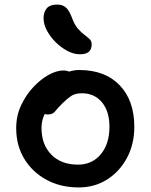

<svg xmlns="http://www.w3.org/2000/svg" viewBox="-20 -810 661 842"><path d="M325 12Q246 12 184 -21.5Q122 -55 86.5 -113.5Q51 -172 51 -248Q51 -302 72.5 -348Q94 -394 126.5 -428.5Q159 -463 194 -482Q229 -501 257 -501Q272 -501 283 -496Q305 -503 327 -503Q441 -503 505 -436Q569 -369 569 -254Q569 -178 537 -118Q505 -58 450 -23Q395 12 325 12ZM162 -249Q162 -176 205 -132Q248 -88 322 -88Q384 -88 422 -133.5Q460 -179 460 -254Q460 -322 427 -361.5Q394 -401 339 -401Q310 -401 292 -389Q274 -377 254 -357Q231 -334 221 -321Q211 -308 190 -308Q182 -308 176 -310Q162 -282 162 -249ZM331 -572Q303 -572 275 -587Q247 -602 223.5 -625.5Q200 -649 185.5 -676.5Q171 -704 171 -730Q171 -757 185 -773.5Q199 -790 231 -790Q253 -790 268 -778Q283 -766 296 -731Q307 -701 321.5 -684.5Q336 -668 349.5 -658Q363 -648 372.5 -639Q382 -630 382 -615Q382 -572 331 -572Z"/></svg>

Font: Shantell Sans Normal
Style: Regular
Weight: 500
Designer: Stephen Nixon, Anya Danilova, Shantell Martin
Foundry: Arrow Type
Version: Version 1.009;[a7da0bfa3]